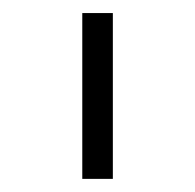

<svg xmlns="http://www.w3.org/2000/svg" viewBox="-20 -750 299 294"><path d="M152.8 -476.1H106V-730H152.8Z"/></svg>

Font: Sora ExtraLight
Style: Regular
Weight: 200
Designer: Jonathan Barnbrook, Julián Moncada
Foundry: Barnbrook Fonts
Version: Version 2.000